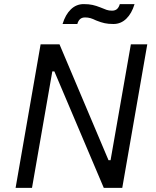

<svg xmlns="http://www.w3.org/2000/svg" viewBox="-20 -916 762 936"><path d="M178 -700H270L509 -135H519L618 -700H698L576 0H486L245 -568H235L136 0H56ZM388 -896Q413 -896 431 -892Q449 -888 469 -880Q488 -872 499.5 -868Q511 -864 526 -864Q542 -864 551 -872.5Q560 -881 564 -896H636Q622 -850 595.5 -824.5Q569 -799 533 -799Q508 -799 490 -803Q472 -807 452 -815L447 -817Q433 -824 421 -827.5Q409 -831 395 -831Q379 -831 370 -822.5Q361 -814 357 -799H285Q299 -845 325.5 -870.5Q352 -896 388 -896Z"/></svg>

Font: Fixel Italic Variable Display Thin
Style: Italic
Weight: 100
Italic angle: -10°
Designer: AlfaBravo + MacPaw
Foundry: Kyrylo Tkachov, Marchela Mozhyna, Serhii Makarenko, Maria Weinstein, Zakhar Kryvoshyya
Version: Version 1.210;Glyphs 3.2 (3217)